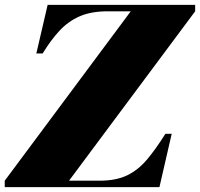

<svg xmlns="http://www.w3.org/2000/svg" viewBox="-74 -770 824 790"><path d="M-54.5 0V-26.5L464 -723.5H369Q300.5 -723.5 253 -702.5Q205.5 -681.5 169.8 -642.5Q134 -603.5 101.5 -550H75.5L122 -750H729V-723.5L210 -26.5H335Q403.5 -26.5 449 -48.5Q494.5 -70.5 530.8 -113.5Q567 -156.5 606.5 -219.5H632.5L582 0Z"/></svg>

Font: Bodoni Moda 9pt Black
Style: Italic
Weight: 900
Italic angle: -13°
Designer: Owen Earl
Foundry: indestructible type
Version: Version 2.004